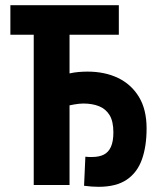

<svg xmlns="http://www.w3.org/2000/svg" viewBox="-20 -713 600 740"><path d="M360 7Q347 7 333 6Q319 5 304 3L309 -109Q317 -108 322.5 -108Q328 -108 336 -108Q362 -108 380 -117Q398 -126 407.5 -147Q417 -168 417 -203Q417 -245 402.5 -269Q388 -293 362 -303.5Q336 -314 301 -314Q293 -314 284 -313Q275 -312 266.5 -310.5Q258 -309 248 -307V0H110V-579H20V-693H438V-579H248V-430Q265 -434 283 -435.5Q301 -437 317 -437Q384 -437 435 -412.5Q486 -388 515.5 -339.5Q545 -291 545 -218Q545 -149 527 -98.5Q509 -48 468.5 -20.5Q428 7 360 7Z"/></svg>

Font: Ubuntu Sans Mono
Style: Regular
Weight: 400
Monospace: yes
Designer: Dalton Maag Ltd
Foundry: Dalton Maag Ltd
Version: Version 1.006